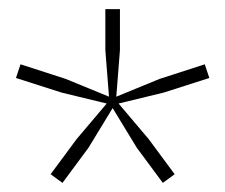

<svg xmlns="http://www.w3.org/2000/svg" viewBox="-20 -828 494 421"><path d="M240 -601 306 -523 363 -446 337 -427 280 -504 227 -591 174 -504 117 -427 91 -446 148 -523 214 -601 115 -625 15 -657 25 -687 124 -655 219 -616 211 -718V-808H243V-718L235 -616L330 -655L429 -687L439 -657L339 -625Z"/></svg>

Font: Encode Sans Expanded Thin
Style: Regular
Weight: 250
Width: 7
Designer: Multiple Designers
Foundry: Impallari Type
Version: Version 2.000